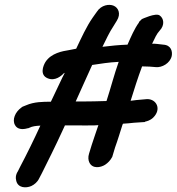

<svg xmlns="http://www.w3.org/2000/svg" viewBox="-20 -681 740 804"><path d="M43 -157C52 -140 73 -137 96 -144H98L113 -150C115 -151 128 -154 149 -155C124 -100 89 -29 65 16L54 38L53 39C47 50 44 61 48 76C55 106 88 108 111 98C124 92 137 81 144 66L156 43C179 -3 214 -73 239 -128L252 -156H298C323 -156 348 -155 376 -156L392 -157C383 -132 373 -100 364 -74L353 -38C348 -23 350 -9 354 -1C367 27 401 21 420 9C432 1 442 -9 450 -24L462 -64C473 -94 483 -128 493 -159C493 -160 495 -161 495 -163C509 -164 526 -165 541 -167L586 -170L589 -172C594 -173 608 -176 621 -188C658 -224 635 -266 597 -266H596L551 -262C542 -261 535 -260 527 -259C542 -307 557 -355 575 -403C586 -402 599 -403 607 -402L632 -400C658 -397 692 -416 699 -446C703 -465 697 -492 664 -494L638 -497C630 -498 625 -498 617 -498C629 -523 636 -539 648 -552C672 -577 665 -605 649 -616C633 -629 574 -601 574 -601L562 -589V-587C543 -561 528 -526 514 -494C481 -493 441 -489 409 -485C423 -514 440 -549 453 -568L469 -594C488 -624 475 -649 456 -657C438 -665 404 -661 385 -631L368 -607C342 -570 320 -521 299 -477C291 -475 276 -473 268 -471C243 -467 194 -459 170 -421C161 -406 145 -367 180 -353C211 -340 238 -364 248 -375C249 -375 250 -376 251 -376C248 -370 245 -363 241 -356C225 -322 209 -289 193 -255C161 -255 123 -255 89 -240L74 -234L70 -231C43 -212 30 -179 43 -157ZM297 -256C318 -304 343 -357 366 -409C400 -414 435 -420 477 -422C458 -369 444 -313 426 -258C394 -257 354 -256 321 -256Z"/></svg>

Font: Stray Cat
Style: ExBlkObl
Weight: 1000
Version: Version 1.0